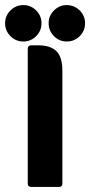

<svg xmlns="http://www.w3.org/2000/svg" viewBox="-64 -734 354 754"><path d="M-44 -643Q-44 -672 -23 -693Q-2 -714 28 -714Q57 -714 78 -693Q99 -672 99 -643Q99 -613 78 -592Q57 -571 28 -571Q-2 -571 -23 -592Q-44 -613 -44 -643ZM127 -643Q127 -672 148 -693Q169 -714 198 -714Q228 -714 249 -693Q270 -672 270 -643Q270 -613 249 -592Q228 -571 198 -571Q169 -571 148 -592Q127 -613 127 -643ZM45 -13V-542Q45 -556 59 -556H87Q134 -556 157.5 -533Q181 -510 181 -455V-13Q181 0 168 0H59Q45 0 45 -13Z"/></svg>

Font: Zain Black
Style: Regular
Weight: 900
Designer: Zain,Boutros
Foundry: Mobile Telecommunications Company (Zain), 2024
Version: Version 1.50; ttfautohint (v1.8.4)